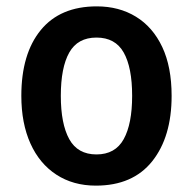

<svg xmlns="http://www.w3.org/2000/svg" viewBox="-20 -573 606 603"><path d="M519 -272Q519 -143 458 -66.5Q397 10 281 10Q210 10 157 -24.5Q104 -59 75.5 -122.5Q47 -186 47 -272Q47 -404 108 -478.5Q169 -553 284 -553Q354 -553 407 -520.5Q460 -488 489.5 -425.5Q519 -363 519 -272ZM171 -272Q171 -184 197.5 -136Q224 -88 283 -88Q342 -88 368.5 -136Q395 -184 395 -272Q395 -361 368.5 -408Q342 -455 283 -455Q224 -455 197.5 -408Q171 -361 171 -272Z"/></svg>

Font: Noto Sans Georgian SemiCondensed SemiBold
Style: Regular
Weight: 600
Width: 4
Designer: Monotype Design Team, Akaki Razmadze
Foundry: Google LLC
Version: Version 2.005; ttfautohint (v1.8.4.7-5d5b)